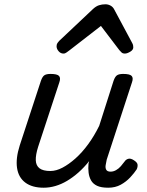

<svg xmlns="http://www.w3.org/2000/svg" viewBox="-20 -860 687 896"><path d="M184 16Q130 16 98 -8Q66 -32 59.5 -76.5Q53 -121 72 -181L171 -483Q178 -503 187.5 -509Q197 -515 216 -515Q247 -515 255.5 -505.5Q264 -496 257 -476L158 -175Q146 -137 147 -112Q148 -87 164.5 -74.5Q181 -62 215 -62Q242 -62 271.5 -77.5Q301 -93 332 -120.5Q363 -148 391.5 -187Q420 -226 443 -273L510 -483Q517 -503 526.5 -509Q536 -515 555 -515Q586 -515 594.5 -505.5Q603 -496 596 -476L478 -115Q475 -102 473 -89Q471 -76 476 -67.5Q481 -59 496 -59Q509 -59 521.5 -66Q534 -73 544 -84.5Q554 -96 562 -107Q568 -116 579 -119Q590 -122 605 -112Q621 -102 622 -91.5Q623 -81 618 -70Q607 -53 588 -32.5Q569 -12 543.5 2Q518 16 485 16Q452 16 433 7Q414 -2 405 -18Q396 -34 393.5 -54Q391 -74 393 -96L396 -108Q372 -78 346 -55Q320 -32 293 -16Q266 0 238.5 8Q211 16 184 16ZM276 -610Q263 -610 253.5 -621Q244 -632 244 -644Q244 -653 248 -659Q252 -665 256 -669L414 -818Q428 -831 442 -835.5Q456 -840 472 -840Q485 -840 496.5 -833.5Q508 -827 514 -814L596 -661Q600 -654 601 -649Q602 -644 602 -639Q602 -627 587.5 -618.5Q573 -610 563 -610Q553 -610 547.5 -615Q542 -620 537 -626L451 -739L304 -625Q298 -621 291 -615.5Q284 -610 276 -610Z"/></svg>

Font: Playwrite CO
Style: Regular
Weight: 400
Designer: Veronika Burian, José Scaglione
Foundry: TypeTogether
Version: Version 1.000